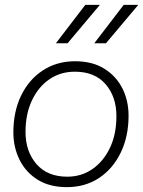

<svg xmlns="http://www.w3.org/2000/svg" viewBox="-20 -761 589 790"><path d="M255 9Q184 9 135 -21.5Q86 -52 60.5 -103.5Q35 -155 35 -216Q35 -302 67 -368Q99 -434 156.5 -471.5Q214 -509 289 -509Q360 -509 409 -478.5Q458 -448 483.5 -397.5Q509 -347 509 -285Q509 -200 477 -133.5Q445 -67 388 -29Q331 9 255 9ZM257 -34Q315 -34 360.5 -65.5Q406 -97 432.5 -153Q459 -209 459 -283Q459 -363 414.5 -414.5Q370 -466 288 -466Q229 -466 183.5 -435Q138 -404 111.5 -348Q85 -292 85 -218Q85 -138 130 -86Q175 -34 257 -34ZM368 -583 489 -741H549L416 -583ZM210 -583 331 -741H391L258 -583Z"/></svg>

Font: Prodigy Sans Light
Style: Italic
Weight: 300
Italic angle: -13°
Designer: Wei Huang
Foundry: Wei Huang
Version: Version 1.003; ttfautohint (v1.8.3)